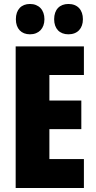

<svg xmlns="http://www.w3.org/2000/svg" viewBox="-20 -948 483 968"><path d="M60 -851C60 -803 88 -775 131 -775C176 -775 204 -805 204 -851C204 -898 176 -928 131 -928C88 -928 60 -900 60 -851ZM253 -851C253 -804 280 -775 325 -775C371 -775 398 -805 398 -851C398 -898 371 -928 325 -928C281 -928 253 -900 253 -851ZM403 0V-146H229V-297H390V-441H229V-570H403V-714H59V0Z"/></svg>

Font: Noto Sans Arabic ExtCond Blk
Style: Regular
Weight: 900
Width: 2
Designer: Monotype Design Team, Nadine Chahine, Nizar Qandah and Khaled Hosny
Foundry: Monotype Imaging Inc.
Version: Version 2.012